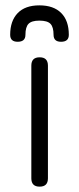

<svg xmlns="http://www.w3.org/2000/svg" viewBox="-20 -697 296 717"><path d="M237 -567Q237 -541 208 -541Q180 -541 180 -567Q180 -596 168.5 -608Q157 -620 127 -620Q98 -620 86.5 -608Q75 -596 75 -567Q75 -541 46 -541Q18 -541 18 -567Q18 -619 46 -648Q74 -677 127 -677Q180 -677 208.5 -648.5Q237 -620 237 -567ZM97 -31V-452Q97 -483 128 -483Q159 -483 159 -452V-31Q159 0 128 0Q97 0 97 -31Z"/></svg>

Font: Jura Medium
Style: Regular
Weight: 500
Designer: Daniel Johnson, Alexei Vanyashin
Foundry: Daniel Johnson
Version: Version 5.103